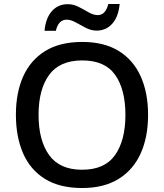

<svg xmlns="http://www.w3.org/2000/svg" viewBox="-20 -936 825 966"><path d="M725 -358Q725 -247 688 -164.5Q651 -82 577 -36Q503 10 393 10Q280 10 206 -36Q132 -82 96 -165Q60 -248 60 -359Q60 -469 96.5 -551Q133 -633 207 -679Q281 -725 394 -725Q504 -725 577.5 -679.5Q651 -634 688 -551.5Q725 -469 725 -358ZM174 -358Q174 -230 227 -156Q280 -82 393 -82Q507 -82 559 -156Q611 -230 611 -358Q611 -486 559.5 -559Q508 -632 394 -632Q280 -632 227 -559Q174 -486 174 -358ZM204 -781Q210 -845 241 -880Q272 -915 321 -915Q349 -915 375.5 -901.5Q402 -888 426 -874Q450 -860 472 -860Q511 -860 525 -916H582Q576 -852 545 -817Q514 -782 466 -782Q439 -782 412.5 -795.5Q386 -809 361.5 -823Q337 -837 315 -837Q274 -837 261 -781Z"/></svg>

Font: Noto Sans Tamil Medium
Style: Regular
Weight: 500
Designer: Jelle Bosma - Monotype Design Team
Foundry: Monotype Imaging Inc.
Version: Version 2.004; ttfautohint (v1.8.4.7-5d5b)